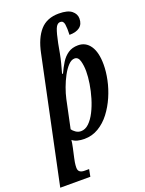

<svg xmlns="http://www.w3.org/2000/svg" viewBox="-213 -855 892 1181"><g transform="rotate(-20 232.5 -265.0)"><path d="M141 -578Q160 -671 204 -720.5Q248 -770 326 -770Q384 -770 410 -749Q436 -728 436 -698Q436 -661 412 -642.5Q388 -624 344 -624Q346 -666 342 -692Q338 -718 318 -718Q296 -718 284.5 -689Q273 -660 261 -600L249 -535Q244 -508 235.5 -475Q227 -442 219 -414H225Q241 -449 259.5 -479Q278 -509 305 -527.5Q332 -546 371 -546Q421 -546 450 -503.5Q479 -461 479 -381Q479 -335 468 -282Q457 -229 434.5 -177.5Q412 -126 380 -84Q348 -42 305.5 -16.5Q263 9 212 9Q189 9 168.5 4Q148 -1 134 -13Q133 -5 131 9Q129 23 126 35L112 98Q110 105 107 123.5Q104 142 104 158Q104 177 115 185Q126 193 145 193H175L166 240H-31ZM209 -43Q237 -43 261 -66Q285 -89 304 -126.5Q323 -164 336.5 -209Q350 -254 357 -298.5Q364 -343 364 -379Q364 -416 355.5 -446.5Q347 -477 323 -477Q302 -477 281.5 -455.5Q261 -434 243 -400.5Q225 -367 211.5 -330Q198 -293 191 -261L152 -76Q159 -65 174.5 -54Q190 -43 209 -43Z"/></g></svg>

Font: Noto Serif ExtraCondensed SemiBold
Style: Italic
Weight: 600
Width: 2
Italic angle: -12°
Designer: Monotype Design Team
Foundry: Monotype Imaging Inc.
Version: Version 2.013